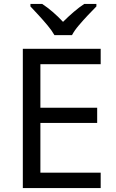

<svg xmlns="http://www.w3.org/2000/svg" viewBox="-20 -964 596 984"><path d="M496 0H97V-714H496V-635H187V-412H478V-334H187V-79H496ZM259 -784Q246 -807 224 -833.5Q202 -860 178 -886Q154 -912 136 -931V-944H196Q222 -927 250 -903Q278 -879 303 -852Q330 -879 358 -903Q386 -927 412 -944H474V-931Q455 -912 430.5 -886Q406 -860 383.5 -833.5Q361 -807 349 -784Z"/></svg>

Font: Noto Sans Mandaic
Style: Regular
Weight: 400
Designer: Monotype Design Team
Foundry: Monotype Imaging Inc.
Version: Version 2.002; ttfautohint (v1.8.4.7-5d5b)